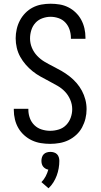

<svg xmlns="http://www.w3.org/2000/svg" viewBox="-20 -763 540 1029"><path d="M249 8Q224 8 199 4Q174 0 151.5 -10.5Q129 -21 110 -38Q91 -55 78.5 -76.5Q66 -98 60 -123Q54 -148 54 -173V-180H132V-175Q132 -152 140 -130Q148 -108 164.5 -92Q181 -76 203.5 -69Q226 -62 249 -62Q272 -62 295 -69Q318 -76 334.5 -93Q351 -110 359 -132.5Q367 -155 367 -178Q367 -204 356.5 -228.5Q346 -253 328.5 -271.5Q311 -290 288.5 -303Q266 -316 243 -328Q220 -340 197.5 -352.5Q175 -365 155 -381Q135 -397 118 -416.5Q101 -436 88.5 -458.5Q76 -481 70 -506.5Q64 -532 64 -558Q64 -582 69.5 -606.5Q75 -631 86.5 -653Q98 -675 115.5 -693Q133 -711 155 -722.5Q177 -734 201.5 -738.5Q226 -743 251 -743Q276 -743 300 -739Q324 -735 346 -724Q368 -713 386 -695.5Q404 -678 415.5 -656.5Q427 -635 432.5 -611Q438 -587 438 -562V-555H360V-560Q360 -582 353 -603.5Q346 -625 331 -641.5Q316 -658 294.5 -665.5Q273 -673 251 -673Q229 -673 207 -665Q185 -657 170 -640.5Q155 -624 148 -602Q141 -580 141 -557Q141 -531 151 -507Q161 -483 179 -464Q197 -445 219 -432Q241 -419 264 -407.5Q287 -396 309.5 -383Q332 -370 352.5 -354Q373 -338 390 -318.5Q407 -299 419 -276.5Q431 -254 437.5 -229Q444 -204 444 -178Q444 -152 438 -127.5Q432 -103 420 -80.5Q408 -58 389 -40.5Q370 -23 347.5 -12Q325 -1 299.5 3.5Q274 8 249 8ZM240 246 202 213Q216 199 225 181.5Q234 164 239 146Q231 145 223.5 140.5Q216 136 211 129.5Q206 123 204 115Q202 107 202 99Q202 89 205 79.5Q208 70 214.5 63.5Q221 57 230.5 54Q240 51 250 51Q260 51 269.5 54Q279 57 285.5 63.5Q292 70 295 79.5Q298 89 298 99Q298 119 294.5 139Q291 159 284 178Q277 197 266 214.5Q255 232 240 246Z"/></svg>

Font: Iosevka srxl
Style: Regular
Weight: 400
Monospace: yes
Designer: Belleve Invis
Foundry: Belleve Invis
Version: Version 33.0.1; ttfautohint (v1.8.3)